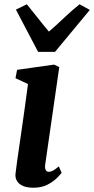

<svg xmlns="http://www.w3.org/2000/svg" viewBox="-20 -869 440 899"><path d="M136.5 10Q107.5 10 88 1.8Q68.5 -6.5 59.2 -22Q50 -37.5 53 -58.5Q55.5 -80.5 60 -113Q64.5 -145.5 70.5 -186Q76.5 -226.5 83.2 -273.5Q90 -320.5 97 -371.5Q104 -422.5 111 -475.5L52.5 -503L60 -542L233 -566.5L257.5 -555L192 -101Q189 -83 193.8 -73.8Q198.5 -64.5 208 -64.5Q217.5 -64.5 228 -70Q238.5 -75.5 255.5 -90L268.5 -59.5Q263 -52 246.2 -35.2Q229.5 -18.5 202 -4.2Q174.5 10 136.5 10ZM158.5 -626 54.5 -824 105.5 -849Q131 -818 156.5 -785.5Q182 -753 209 -721Q246 -753 280 -785.5Q314 -818 352.5 -849L400.5 -822.5L237.5 -626Z"/></svg>

Font: Merriweather 20pt
Style: Bold Italic
Weight: 700
Italic angle: -7.8°
Version: Version 2.101